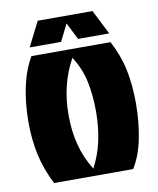

<svg xmlns="http://www.w3.org/2000/svg" viewBox="-80 -762 681 825"><g transform="rotate(-10 260.5 -349.5)"><path d="M89 0Q55 -67 40.5 -133.5Q26 -200 26 -276Q26 -357 41 -428Q56 -499 88 -554H433Q468 -488 481.5 -421.5Q495 -355 495 -278Q495 -196 480.5 -123.5Q466 -51 434 0ZM266 -32Q294 -84 307 -144Q320 -204 320 -273Q320 -342 307.5 -402Q295 -462 260 -516Q201 -410 201 -277Q201 -207 216.5 -146.5Q232 -86 266 -32ZM87 -592 141 -699H380L434 -592H298L261 -666L224 -592Z"/></g></svg>

Font: Tac One
Style: Regular
Weight: 400
Designer: Oluseyi Olusanya, David Udoh, Eyiyemi Adegbite, Mirko Velimirović
Version: Version 1.003; ttfautohint (v1.8.4.7-5d5b)